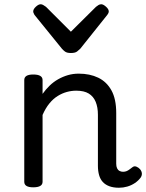

<svg xmlns="http://www.w3.org/2000/svg" viewBox="-20 -865 687 902"><path d="M539 17Q513 17 494 10Q475 3 463 -10Q451 -23 445.5 -42.5Q440 -62 440 -86V-326Q440 -361 429.5 -386.5Q419 -412 397 -425.5Q375 -439 338 -439Q316 -439 294 -433Q272 -427 251 -414Q230 -401 212 -379Q194 -357 180 -325V-11Q180 2 169 8.5Q158 15 136 15Q115 15 104.5 8.5Q94 2 94 -11V-489Q94 -502 104.5 -508.5Q115 -515 136 -515Q158 -515 169 -508.5Q180 -502 180 -489V-424Q195 -445 213 -462.5Q231 -480 253 -492.5Q275 -505 299 -512Q323 -519 350 -519Q402 -519 441.5 -500Q481 -481 503.5 -440.5Q526 -400 526 -334V-96Q526 -83 530 -74.5Q534 -66 541.5 -62Q549 -58 558 -58Q567 -58 574.5 -61Q582 -64 589 -69.5Q596 -75 603 -80Q611 -86 621 -82Q631 -78 638 -70Q646 -60 646.5 -50Q647 -40 641 -31Q630 -16 613.5 -5Q597 6 578 11.5Q559 17 539 17ZM456 -845Q465 -845 478 -833.5Q491 -822 491 -811Q491 -809 490 -805.5Q489 -802 484 -795L357 -636Q351 -630 342 -623Q333 -616 313 -616Q294 -616 285 -623Q276 -630 271 -636L142 -795Q138 -802 137 -805.5Q136 -809 136 -811Q136 -822 148.5 -833.5Q161 -845 171 -845Q177 -845 183 -841.5Q189 -838 196 -833L313 -716L431 -833Q437 -838 443 -841.5Q449 -845 456 -845Z"/></svg>

Font: Playwrite US Modern
Style: Regular
Weight: 400
Designer: Veronika Burian, José Scaglione
Foundry: TypeTogether
Version: Version 1.002